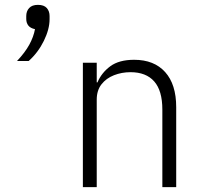

<svg xmlns="http://www.w3.org/2000/svg" viewBox="-20 -770 832 790"><path d="M136 -750Q161 -750 172.5 -737Q184 -724 184 -704V-691Q184 -650 160.5 -602Q137 -554 98 -519H50Q83 -554 100.5 -586Q118 -618 124 -650Q105 -654 96.5 -665Q88 -676 88 -692V-704Q88 -724 100 -737Q112 -750 136 -750ZM378 0H321V-512H378V-431H381Q398 -471 434 -497.5Q470 -524 532 -524Q614 -524 659.5 -473.5Q705 -423 705 -329V0H648V-319Q648 -397 614.5 -435Q581 -473 517 -473Q481 -473 449 -460.5Q417 -448 397.5 -423Q378 -398 378 -360Z"/></svg>

Font: IBM Plex Sans Light
Style: Regular
Weight: 300
Designer: Mike Abbink, Paul van der Laan, Pieter van Rosmalen
Foundry: Bold Monday
Version: Version 3.201